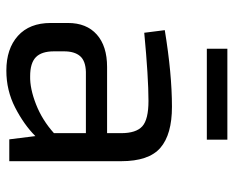

<svg xmlns="http://www.w3.org/2000/svg" viewBox="-84 -624 718 589"><g transform="rotate(90 274.5 -330.0)"><path d="M409 -606H130V-669H409ZM81 -414 73 -477Q207 -499 308 -499Q393 -499 434 -463.5Q475 -428 475 -343V0H408L398 -80Q363 -45 310.5 -18Q258 9 197 9Q130 9 90.5 -26.5Q51 -62 51 -127V-180Q51 -237 86.5 -268.5Q122 -300 186 -300H389V-343Q389 -389 368 -408Q347 -427 290 -427Q218 -427 81 -414ZM138 -168V-137Q138 -99 156 -81.5Q174 -64 214 -64Q252 -63 300.5 -82Q349 -101 389 -137V-235H201Q167 -234 152.5 -217Q138 -200 138 -168Z"/></g></svg>

Font: Exo 2.0
Style: Regular
Weight: 400
Designer: Natanael Gama
Version: Version 1.001;PS 001.001;hotconv 1.0.70;makeotf.lib2.5.58329